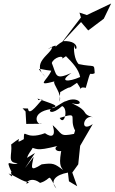

<svg xmlns="http://www.w3.org/2000/svg" viewBox="-20 -1038 655 1097"><path d="M484 -864 573 -931 615 -1018 476 -952 434 -966 456 -892 443 -939 326 -786 443 -912ZM357 -717C395 -679 429 -643 438 -598C370 -568 313 -569 388 -621C292 -579 305 -607 276 -678C287 -711 346 -725 336 -703ZM324 -512C413 -564 344 -512 420 -565C467 -494 415 -550 470 -536C504 -655 487 -601 521 -620C517 -679 525 -651 429 -672C404 -699 400 -757 404 -780C411 -719 452 -808 342 -803C289 -776 254 -718 291 -764C330 -805 206 -733 278 -769C275 -729 150 -679 241 -597C181 -665 194 -642 273 -634C250 -578 180 -543 291 -573C278 -560 338 -501 320 -457ZM126 -401 130 -330 219 -331C191 -318 150 -396 271 -415C254 -404 274 -377 335 -432C372 -418 348 -316 321 -364C438 -402 370 -365 409 -292L403 -273C318 -256 339 -272 281 -323C302 -254 272 -252 237 -277C117 -232 118 -315 116 -243C41 -198 139 -285 44 -213C51 -152 18 -107 81 -106C47 -85 4 -144 46 -55C33 -57 70 -5 29 -47C70 -32 141 22 154 -6C105 47 138 -47 209 7C283 -15 245 -60 302 39C263 -4 297 -39 368 -52L374 -2L421 26L393 -52L427 -99L438 -205L510 -329C432 -275 457 -389 512 -367C434 -392 501 -397 389 -449C474 -424 431 -495 357 -460C345 -461 280 -410 278 -422C325 -434 280 -443 194 -475C207 -460 184 -468 223 -469C210 -464 145 -364 140 -418L109 -419ZM134 -136C149 -183 200 -207 132 -202C199 -189 176 -171 308 -204C273 -183 329 -147 382 -209L335 -203C313 -97 326 -87 341 -66C291 -104 284 -108 218 -99C148 -54 160 -81 172 -142C100 -47 115 -65 180 -164Z"/></svg>

Font: Charger Distortion
Style: 2It
Weight: 400
Designer: Jasper
Foundry: Cannot Into Space Fonts
Version: Version 0.98